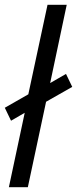

<svg xmlns="http://www.w3.org/2000/svg" viewBox="-23 -780 321 800"><path d="M14 0H93L169 -356L278 -418L252 -472L186 -434L255 -760H175L95 -387L-3 -331L23 -277L80 -310Z"/></svg>

Font: Noto Sans Condensed
Style: Italic
Weight: 400
Width: 3
Italic angle: -12°
Designer: Monotype Design Team
Foundry: Monotype Imaging Inc.
Version: Version 2.013